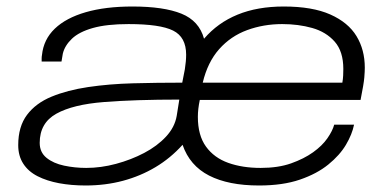

<svg xmlns="http://www.w3.org/2000/svg" viewBox="-20 -558 1194 590"><path d="M243 12Q199 12 161.5 5Q124 -2 95.5 -16.5Q67 -31 51.5 -55Q36 -79 36 -112Q36 -169 63 -205Q90 -241 138.5 -261Q187 -281 251 -290.5Q315 -300 388.5 -302Q462 -304 540 -304L548 -345Q550 -358 551 -369Q552 -380 552 -390Q552 -444 512 -464Q472 -484 375 -484Q308 -484 265.5 -472Q223 -460 201 -439Q179 -418 173 -393L169 -369H108Q108 -374 108 -379Q108 -384 109 -389Q114 -437 148.5 -470Q183 -503 243.5 -520.5Q304 -538 387 -538Q483 -538 537.5 -516Q592 -494 607 -439Q649 -488 710 -513Q771 -538 852 -538Q940 -538 995 -513.5Q1050 -489 1075.5 -447Q1101 -405 1101 -350Q1101 -339 1099.5 -320Q1098 -301 1088 -251H594Q591 -237 589.5 -224Q588 -211 588 -199Q588 -142 613 -107.5Q638 -73 681.5 -57.5Q725 -42 781 -42Q835 -42 874.5 -56Q914 -70 942 -90Q970 -110 986 -133Q1002 -156 1007 -175H1068Q1062 -145 1043 -113Q1024 -81 989 -52.5Q954 -24 901.5 -6Q849 12 776 12Q682 12 622.5 -18.5Q563 -49 541 -113Q504 -72 458 -44.5Q412 -17 358 -2.5Q304 12 243 12ZM245 -42Q290 -42 336.5 -54.5Q383 -67 423 -88Q463 -109 490 -138Q517 -167 523 -202L531 -252Q396 -252 300 -244.5Q204 -237 153 -208.5Q102 -180 102 -119Q102 -90 123 -73Q144 -56 177 -49Q210 -42 245 -42ZM603 -304H1032Q1034 -315 1034.5 -326Q1035 -337 1035 -346Q1035 -400 1008.5 -430Q982 -460 939.5 -472Q897 -484 847 -484Q790 -484 739.5 -465.5Q689 -447 653.5 -407Q618 -367 603 -304Z"/></svg>

Font: Archivo Expanded ExtraLight
Style: Italic
Weight: 250
Width: 7
Italic angle: -10°
Designer: Hector Gatti
Foundry: Omnibus-Type
Version: Version 2.001